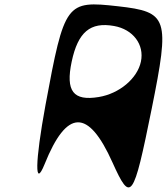

<svg xmlns="http://www.w3.org/2000/svg" viewBox="-20 -857 744 857"><path d="M183 -388C136 -132 134 -13 179 -124C278 -371 374 -373 482 -132C564 50 575 35 657 -371C739 -777 730 -804 507 -829C275 -855 268 -847 183 -388ZM300 -582C328 -714 383 -760 489 -741C574 -726 625 -658 609 -582C593 -506 512 -439 421 -424C307 -405 272 -450 300 -582Z"/></svg>

Font: Venom Sans
Style: Obl
Weight: 400
Version: Version 1.001